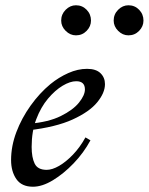

<svg xmlns="http://www.w3.org/2000/svg" viewBox="-20 -700 564 728"><path d="M105 8Q62 8 42 -21Q22 -50 22 -93Q22 -146 42 -199Q62 -252 96 -299.5Q130 -347 171 -381Q203 -407 239 -423Q275 -439 310 -439Q344 -439 361 -422.5Q378 -406 378 -381Q378 -348 348.5 -312Q319 -276 255.5 -247Q192 -218 89 -206L92 -231Q164 -237 210.5 -260Q257 -283 279.5 -311Q302 -339 302 -361Q302 -392 269 -392Q246 -392 217.5 -375Q189 -358 162 -326Q135 -294 117.5 -248Q100 -202 100 -143Q100 -103 111.5 -79.5Q123 -56 157 -56Q178 -56 204 -71Q230 -86 256.5 -113.5Q283 -141 304 -179L323 -168Q297 -120 259 -80.5Q221 -41 180.5 -16.5Q140 8 105 8ZM268 -566Q246 -566 229 -583Q212 -600 212 -622Q212 -646 229 -663Q246 -680 268 -680Q292 -680 308.5 -663Q325 -646 325 -622Q325 -600 308.5 -583Q292 -566 268 -566ZM467 -566Q445 -566 428 -583Q411 -600 411 -622Q411 -646 428 -663Q445 -680 467 -680Q491 -680 507.5 -663Q524 -646 524 -622Q524 -600 507.5 -583Q491 -566 467 -566Z"/></svg>

Font: Ibarra Real Nova Medium
Style: Italic
Weight: 500
Italic angle: -22°
Designer: Jose Maria Ribagorda & Octavio Pardo
Foundry: Octavio Pardo
Version: Version 2.000